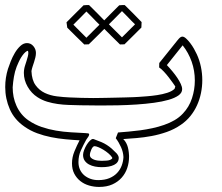

<svg xmlns="http://www.w3.org/2000/svg" viewBox="-20 -552 873 754"><path d="M420.4 66.4Q415.5 58.6 406 50.5Q396.5 42.5 386 36.1Q375.5 29.8 366 25.9Q356.4 22 351.1 22Q347.7 22 344.5 25.6Q341.3 29.3 338.9 34.7Q336.4 40 334.7 46.1Q333 52.2 333 56.6Q333 63.5 337.6 67.9Q342.3 72.3 349.4 75Q356.4 77.6 364.5 78.6Q372.6 79.6 379.4 79.6Q403.8 79.6 412.4 75.9Q420.9 72.3 420.9 68.4Q420.9 66.9 420.4 66.4ZM438 50.3Q446.3 60.1 446.3 67.9Q446.3 86.4 428 95.5Q409.7 104.5 379.4 104.5Q366.2 104.5 353.3 102.1Q340.3 99.6 329.8 94Q319.3 88.4 312.7 79.1Q306.2 69.8 306.2 56.2Q306.2 48.3 310.3 37.4Q314.5 26.4 320.3 16.8Q326.2 7.3 333 0.5Q339.8 -6.3 345.2 -6.3Q347.7 -6.3 349.1 -5.4Q350.6 -4.4 352.5 -3.9Q366.7 1 377.9 5.9Q389.2 10.7 399.2 17.1Q409.2 23.4 418.5 31.5Q427.7 39.6 438 50.3ZM486.8 64Q486.8 86.4 479.7 107.7Q472.7 128.9 458 145.5Q443.4 162.1 421.4 172.1Q399.4 182.1 369.1 182.1Q349.1 182.1 329.8 176.5Q310.5 170.9 295.7 159.2Q280.8 147.5 271.7 130.1Q262.7 112.8 262.7 89.4Q262.7 65.4 272.5 42Q282.2 18.6 292.5 -1Q265.6 -2.4 237.1 -5.1Q208.5 -7.8 180.4 -13.4Q152.3 -19 125.7 -28.8Q99.1 -38.6 76.2 -54.7Q36.6 -82 18.6 -123Q0.5 -164.1 0.5 -210Q0.5 -228.5 3.2 -246.3Q5.9 -264.2 11.2 -281.2Q15.1 -293.5 22 -310.8Q28.8 -328.1 38.3 -344.2Q47.9 -360.4 60.1 -371.6Q72.3 -382.8 85.9 -382.8Q101.1 -382.8 111.1 -370.8Q121.1 -358.9 121.1 -344.2Q121.1 -335.4 118.9 -326.4Q116.7 -317.4 113.8 -308.3Q110.8 -299.3 107.9 -290.5Q105 -281.7 103.5 -272.9Q105 -237.8 119.6 -217.5Q134.3 -197.3 156 -187Q177.7 -176.8 203.6 -173.6Q229.5 -170.4 252.9 -169.4Q276.4 -168.5 299.3 -167.7Q322.3 -167 345.7 -167Q351.6 -167 365.2 -167.2Q378.9 -167.5 396.5 -167.7Q414.1 -168 433.8 -168.5Q453.6 -168.9 471.4 -169.4Q489.3 -169.9 503.2 -170.4Q517.1 -170.9 522.9 -171.4Q536.1 -172.4 556.2 -173.8Q576.2 -175.3 597.2 -178.5Q618.2 -181.6 636.7 -187.5Q655.3 -193.4 665.5 -203.1Q666.5 -205.6 667 -207.8Q667.5 -210 668.5 -212.4Q666 -216.3 658.9 -226.3Q651.9 -236.3 642.8 -248Q633.8 -259.8 623.5 -270.8Q613.3 -281.7 605 -287.1Q605 -291.5 605.2 -295.9Q605.5 -300.3 605.5 -304.7L677.2 -394Q682.6 -400.9 687 -404.5Q691.4 -408.2 696.3 -408.2Q702.6 -408.2 710.7 -400.9Q718.8 -393.6 726.8 -383.1Q734.9 -372.6 741.7 -360.6Q748.5 -348.6 752.9 -338.9Q763.7 -315.4 769 -289.6Q774.4 -263.7 774.4 -237.3Q774.4 -211.9 769.3 -186.8Q764.2 -161.6 753.9 -138.9Q743.7 -116.2 727.8 -96.4Q711.9 -76.7 690.4 -62Q665 -44.4 635.3 -33.9Q605.5 -23.4 575.2 -17.8Q544.9 -12.2 516.1 -9.8Q487.3 -7.3 463.9 -5.9Q474.1 3.9 479.7 18.8Q485.4 33.7 486.8 59.1ZM464.8 64.9Q463.9 44.9 455.3 25.9Q446.8 6.8 434.6 -9.3Q437 -14.6 439 -20.5Q440.9 -26.4 443.4 -31.7Q462.9 -33.2 485.1 -35.2Q507.3 -37.1 531 -40.3Q554.7 -43.5 578.4 -48.6Q602.1 -53.7 624 -61.3Q646 -68.8 665 -79.8Q684.1 -90.8 698.2 -106Q722.7 -131.8 733.9 -166Q745.1 -200.2 745.1 -235.8Q745.1 -274.4 732.7 -309.8Q720.2 -345.2 697.3 -374L635.3 -296.4Q646.5 -284.7 657.2 -271.7Q668 -258.8 676.3 -246.3Q684.6 -233.9 689.9 -222.4Q695.3 -210.9 695.3 -201.7Q695.3 -187.5 680.9 -177.2Q666.5 -167 641.8 -159.9Q617.2 -152.8 584.7 -148.4Q552.2 -144 516.4 -141.6Q480.5 -139.2 443.1 -138.4Q405.8 -137.7 371.6 -137.7Q367.2 -137.7 355.7 -137.9Q344.2 -138.2 331.3 -138.2Q318.4 -138.2 306.9 -138.4Q295.4 -138.7 291 -138.7Q270.5 -139.2 249 -139.9Q227.5 -140.6 206.5 -143.6Q185.5 -146.5 165.3 -152.6Q145 -158.7 127 -170.4Q103.5 -185.5 88.6 -211.4Q73.7 -237.3 73.7 -265.6Q73.7 -273.9 75.2 -281.7Q76.2 -288.1 78.9 -296.1Q81.5 -304.2 84.2 -312.7Q86.9 -321.3 89.1 -329.6Q91.3 -337.9 91.3 -344.7Q91.3 -347.2 90.3 -351.1L89.8 -351.6Q88.9 -352.1 88.6 -352.1Q88.4 -352.1 87.4 -352.5Q80.1 -348.6 74 -341.6Q67.9 -334.5 62.5 -325.7Q57.1 -316.9 53 -307.6Q48.8 -298.3 45.4 -290Q38.1 -271 34.7 -250.5Q31.2 -230 29.8 -209Q29.8 -189.9 33.4 -171.6Q37.1 -153.3 44.7 -136.5Q52.2 -119.6 64.2 -104.7Q76.2 -89.8 92.8 -78.6Q116.7 -62.5 144 -53.2Q171.4 -43.9 200 -39.1Q228.5 -34.2 257.8 -32.5Q287.1 -30.8 314.9 -29.3Q321.8 -28.8 325.9 -28.3Q330.1 -27.8 330.1 -23.9Q330.1 -21 327.4 -16.1Q324.7 -11.2 318.4 -2.9Q307.1 17.6 297.6 38.6Q288.1 59.6 288.1 84.5Q288.1 101.1 294.2 114.3Q300.3 127.4 311 136.5Q321.8 145.5 335.7 150.4Q349.6 155.3 365.7 155.3Q391.1 155.3 409.4 147.7Q427.7 140.1 439.7 127.4Q451.7 114.7 457.8 98.6Q463.9 82.5 464.8 64.9ZM535.2 -443.8Q518.6 -427.2 502.2 -410.9Q485.8 -394.5 468.8 -377.9Q464.4 -377.9 460 -377.7Q455.6 -377.4 451.2 -377.4Q434.1 -394 417.7 -410.4Q401.4 -426.8 384.8 -443.4Q383.8 -448.7 383.3 -453.9Q382.8 -459 381.8 -464.4Q398.4 -481.4 415 -498Q431.6 -514.6 448.2 -531.2Q453.6 -531.7 459 -532Q464.4 -532.2 469.7 -532.2Q486.8 -515.6 503.2 -499Q519.5 -482.4 536.1 -465.3ZM510.3 -456.5Q502.4 -463.9 496.3 -470.2Q490.2 -476.6 484.6 -482.4Q479 -488.3 472.9 -494.4Q466.8 -500.5 459 -508.3Q446.3 -495.1 433.3 -482.2Q420.4 -469.2 407.7 -456.5Q420.4 -443.8 433.3 -430.9Q446.3 -418 459 -405.3ZM395 -443.8Q378.4 -427.2 362.1 -410.9Q345.7 -394.5 328.6 -377.9Q324.2 -377.9 319.8 -377.7Q315.4 -377.4 311 -377.4Q293.9 -394 277.3 -410.4Q260.7 -426.8 244.1 -443.4Q243.2 -448.7 242.7 -453.9Q242.2 -459 241.2 -464.4Q258.3 -481.4 274.7 -498Q291 -514.6 308.1 -531.2Q313.5 -531.7 318.8 -532Q324.2 -532.2 329.6 -532.2Q346.7 -515.6 363 -499Q379.4 -482.4 396 -465.3ZM370.6 -455.1Q362.8 -462.4 356.7 -468.8Q350.6 -475.1 345 -481Q339.4 -486.8 333.3 -492.9Q327.1 -499 319.3 -506.8Q306.6 -493.7 293.7 -480.7Q280.8 -467.8 268.1 -455.1Q280.8 -442.4 293.7 -429.4Q306.6 -416.5 319.3 -403.8Z"/></svg>

Font: XB Kayhan Pook
Style: Regular
Weight: 700
Designer: Behnam
Foundry: Irmug
Version: Version 7.300 2009